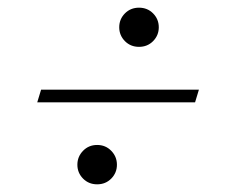

<svg xmlns="http://www.w3.org/2000/svg" viewBox="-20 -506 615 500"><path d="M342 -486Q364 -486 378.8 -471Q393.5 -456 393.5 -435Q393.5 -414 378.8 -399Q364 -384 342 -384Q320 -384 305.2 -399Q290.5 -414 290.5 -435Q290.5 -456 305.2 -471Q320 -486 342 -486ZM87 -272.5H498L488 -239.5H77ZM233 -128.5Q255 -128.5 269.8 -113.2Q284.5 -98 284.5 -77Q284.5 -56 269.8 -41Q255 -26 233 -26Q211 -26 196.2 -41Q181.5 -56 181.5 -77Q181.5 -98 196.2 -113.2Q211 -128.5 233 -128.5Z"/></svg>

Font: Newsreader 72pt
Style: Italic
Weight: 400
Italic angle: -17°
Designer: Hugues Gentile
Foundry: Production Type
Version: Version 1.003; ttfautohint (v1.8.3)